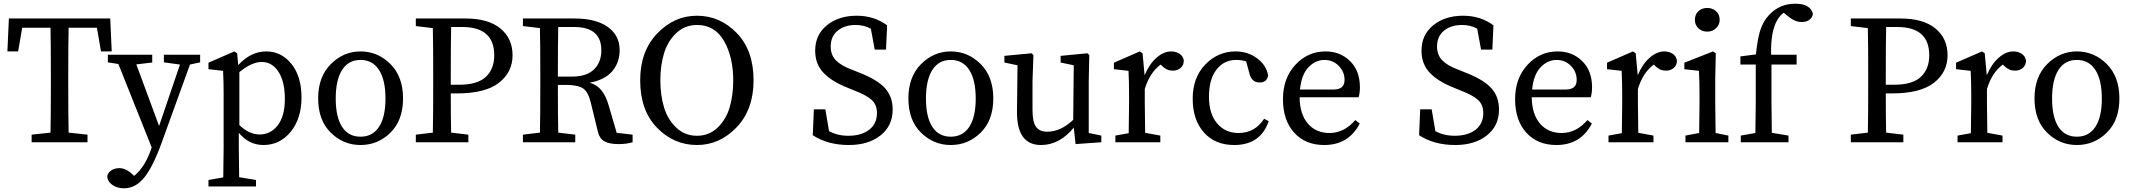

<svg xmlns="http://www.w3.org/2000/svg" viewBox="-20 -769 11523 1038"><path d="M504 -619H351Q349 -534 349 -359V-310Q349 -138 351 -52L453 -41V0H151V-41L253 -52Q255 -137 255 -310V-359Q255 -532 253 -619H100L78 -491H20L28 -669H576L584 -491H526Z M1062 -473V-432L1007 -420L856 -3Q808 131 760.5 190Q713 249 651 249Q613 249 586.5 230Q560 211 560 182Q565 162 583.5 151Q602 140 626 140Q662 140 700 177L705 182Q763 135 796 40L800 28L620 -423L563 -432V-473H803V-431L717 -421L840 -88L953 -420L866 -432V-473Z M1274 -379V-93Q1326 -42 1384 -42Q1443 -42 1481.5 -91.5Q1520 -141 1520 -234Q1520 -328 1485.5 -381Q1451 -434 1395 -434Q1341 -434 1274 -379ZM1262 -481 1268 -417Q1336 -491 1419 -491Q1501 -491 1555.5 -423.5Q1610 -356 1610 -242Q1610 -128 1551.5 -56.5Q1493 15 1404 15Q1326 15 1271 -51V28Q1271 81 1273 189L1364 204V239H1107V204L1187 190Q1189 80 1189 28V-261Q1189 -326 1186 -386L1107 -395V-430L1247 -491Z M1795 -236Q1795 -136 1829.5 -83Q1864 -30 1929 -30Q1994 -30 2029 -83Q2064 -136 2064 -236Q2064 -337 2029 -391Q1994 -445 1929 -445Q1864 -445 1829.5 -391Q1795 -337 1795 -236ZM1929 -491Q2022 -491 2090.5 -423Q2159 -355 2159 -237Q2159 -119 2091 -52Q2023 15 1929 15Q1836 15 1768 -52Q1700 -119 1700 -237Q1700 -354 1768.5 -422.5Q1837 -491 1929 -491Z M2479 -623H2419Q2417 -537 2417 -359V-311H2464Q2561 -311 2606.5 -353.5Q2652 -396 2652 -470Q2652 -623 2479 -623ZM2450 -264H2417Q2417 -124 2419 -52L2512 -41V0H2228V-41L2320 -52Q2322 -136 2322 -310V-359Q2322 -531 2320 -617L2228 -628V-669H2497Q2620 -669 2685.5 -615Q2751 -561 2751 -470Q2751 -379 2677.5 -321.5Q2604 -264 2450 -264Z M2996 -355H3073Q3151 -355 3191 -393.5Q3231 -432 3231 -497Q3231 -623 3084 -623H2998Q2996 -537 2996 -355ZM3314 -51 3400 -41V0Q3367 10 3325 10Q3275 10 3248.5 -4.5Q3222 -19 3213 -54L3174 -214Q3160 -273 3131.5 -291.5Q3103 -310 3040 -310H2996Q2996 -135 2998 -52L3090 -41V0H2807V-41L2899 -52Q2901 -136 2901 -310V-359Q2901 -531 2899 -617L2807 -628V-669H3087Q3201 -669 3265.5 -623.5Q3330 -578 3330 -498Q3330 -431 3290 -384Q3250 -337 3168 -322Q3206 -311 3230.5 -282Q3255 -253 3271 -198Z M3944 -335Q3944 -460 3894.5 -547Q3845 -634 3748 -634Q3682 -634 3635.5 -589.5Q3589 -545 3569.5 -479.5Q3550 -414 3550 -335Q3550 -256 3569.5 -190Q3589 -124 3635.5 -79.5Q3682 -35 3748 -35Q3814 -35 3860 -79.5Q3906 -124 3925 -189.5Q3944 -255 3944 -335ZM3748 -684Q3872 -684 3963 -590.5Q4054 -497 4054 -335Q4054 -177 3962.5 -81Q3871 15 3748 15Q3623 15 3532 -78.5Q3441 -172 3441 -335Q3441 -492 3533 -588Q3625 -684 3748 -684Z M4584 -393 4624 -377Q4722 -339 4764 -293Q4806 -247 4806 -177Q4806 -89 4740.5 -37Q4675 15 4569 15Q4455 15 4374 -38L4380 -178H4442L4462 -60Q4508 -35 4566 -35Q4637 -35 4679 -67.5Q4721 -100 4721 -158Q4721 -202 4693.5 -228Q4666 -254 4598 -280L4559 -296Q4476 -329 4431.5 -376Q4387 -423 4387 -495Q4387 -581 4450.5 -632.5Q4514 -684 4612 -684Q4706 -684 4776 -632L4770 -501H4709L4688 -614Q4651 -634 4606 -634Q4547 -634 4509 -603.5Q4471 -573 4471 -517Q4471 -472 4499 -443Q4527 -414 4584 -393Z M4986 -236Q4986 -136 5020.5 -83Q5055 -30 5120 -30Q5185 -30 5220 -83Q5255 -136 5255 -236Q5255 -337 5220 -391Q5185 -445 5120 -445Q5055 -445 5020.5 -391Q4986 -337 4986 -236ZM5120 -491Q5213 -491 5281.5 -423Q5350 -355 5350 -237Q5350 -119 5282 -52Q5214 15 5120 15Q5027 15 4959 -52Q4891 -119 4891 -237Q4891 -354 4959.5 -422.5Q5028 -491 5120 -491Z M5866 -50 5934 -36V0L5795 10L5785 -79Q5708 15 5608 15Q5477 15 5478 -165L5481 -416L5410 -431V-467L5557 -481L5567 -471L5562 -331V-174Q5562 -110 5581 -83.5Q5600 -57 5642 -57Q5714 -57 5782 -121L5785 -416L5714 -431V-467L5859 -481L5869 -471L5866 -331Z M6157 -481 6168 -362Q6193 -422 6232 -456.5Q6271 -491 6312 -491Q6337 -491 6356.5 -478.5Q6376 -466 6380 -442Q6380 -417 6363 -402Q6346 -387 6320 -387Q6288 -387 6263 -412L6255 -420Q6196 -377 6169 -288V-210Q6169 -151 6171 -51L6253 -36V0H6010V-36L6082 -49Q6084 -149 6084 -210V-261Q6084 -326 6081 -386L6002 -395V-430L6142 -491Z M6814 -127 6839 -114Q6795 15 6652 15Q6549 15 6488.5 -53Q6428 -121 6428 -236Q6428 -350 6496.5 -420.5Q6565 -491 6659 -491Q6726 -491 6776 -454Q6826 -417 6836 -361Q6829 -323 6790 -323Q6747 -323 6735 -371L6717 -437Q6692 -445 6663 -445Q6597 -445 6556.5 -392.5Q6516 -340 6516 -246Q6516 -154 6560 -102Q6604 -50 6675 -50Q6765 -50 6814 -127Z M7008 -285H7190Q7249 -285 7249 -337Q7249 -381 7217.5 -413Q7186 -445 7140 -445Q7092 -445 7054 -405.5Q7016 -366 7008 -285ZM7325 -243H7006Q7007 -152 7050.5 -101Q7094 -50 7168 -50Q7247 -50 7307 -120L7331 -101Q7271 15 7139 15Q7037 15 6976.5 -52Q6916 -119 6916 -233Q6916 -346 6983 -418.5Q7050 -491 7146 -491Q7226 -491 7279 -438.5Q7332 -386 7332 -298Q7332 -266 7325 -243Z M7862 -393 7902 -377Q8000 -339 8042 -293Q8084 -247 8084 -177Q8084 -89 8018.5 -37Q7953 15 7847 15Q7733 15 7652 -38L7658 -178H7720L7740 -60Q7786 -35 7844 -35Q7915 -35 7957 -67.5Q7999 -100 7999 -158Q7999 -202 7971.5 -228Q7944 -254 7876 -280L7837 -296Q7754 -329 7709.5 -376Q7665 -423 7665 -495Q7665 -581 7728.5 -632.5Q7792 -684 7890 -684Q7984 -684 8054 -632L8048 -501H7987L7966 -614Q7929 -634 7884 -634Q7825 -634 7787 -603.5Q7749 -573 7749 -517Q7749 -472 7777 -443Q7805 -414 7862 -393Z M8263 -285H8445Q8504 -285 8504 -337Q8504 -381 8472.5 -413Q8441 -445 8395 -445Q8347 -445 8309 -405.5Q8271 -366 8263 -285ZM8580 -243H8261Q8262 -152 8305.5 -101Q8349 -50 8423 -50Q8502 -50 8562 -120L8586 -101Q8526 15 8394 15Q8292 15 8231.5 -52Q8171 -119 8171 -233Q8171 -346 8238 -418.5Q8305 -491 8401 -491Q8481 -491 8534 -438.5Q8587 -386 8587 -298Q8587 -266 8580 -243Z M8823 -481 8834 -362Q8859 -422 8898 -456.5Q8937 -491 8978 -491Q9003 -491 9022.5 -478.5Q9042 -466 9046 -442Q9046 -417 9029 -402Q9012 -387 8986 -387Q8954 -387 8929 -412L8921 -420Q8862 -377 8835 -288V-210Q8835 -151 8837 -51L8919 -36V0H8676V-36L8748 -49Q8750 -149 8750 -210V-261Q8750 -326 8747 -386L8668 -395V-430L8808 -491Z M9210 -598Q9181 -598 9162 -616Q9143 -634 9143 -662Q9143 -691 9162 -708.5Q9181 -726 9210 -726Q9238 -726 9257.5 -708.5Q9277 -691 9277 -662Q9277 -635 9257.5 -616.5Q9238 -598 9210 -598ZM9255 -50 9324 -36V0H9092V-36L9166 -50Q9168 -150 9168 -210V-260Q9168 -326 9165 -386L9086 -395V-430L9241 -491L9256 -481L9253 -345V-210Q9253 -150 9255 -50Z M9389 -464 9473 -475Q9481 -557 9496.5 -605.5Q9512 -654 9544 -688Q9601 -749 9685 -749Q9767 -749 9781 -695Q9779 -675 9763 -662.5Q9747 -650 9720 -650Q9684 -650 9648 -680L9623 -700Q9602 -685 9588 -660Q9552 -598 9555 -473H9693V-420H9557V-210Q9557 -157 9559 -51L9649 -36V0H9391V-36L9470 -50Q9472 -156 9472 -210V-420H9389Z M10237 -623H10177Q10175 -537 10175 -359V-311H10222Q10319 -311 10364.5 -353.5Q10410 -396 10410 -470Q10410 -623 10237 -623ZM10208 -264H10175Q10175 -124 10177 -52L10270 -41V0H9986V-41L10078 -52Q10080 -136 10080 -310V-359Q10080 -531 10078 -617L9986 -628V-669H10255Q10378 -669 10443.5 -615Q10509 -561 10509 -470Q10509 -379 10435.5 -321.5Q10362 -264 10208 -264Z M10710 -481 10721 -362Q10746 -422 10785 -456.5Q10824 -491 10865 -491Q10890 -491 10909.5 -478.5Q10929 -466 10933 -442Q10933 -417 10916 -402Q10899 -387 10873 -387Q10841 -387 10816 -412L10808 -420Q10749 -377 10722 -288V-210Q10722 -151 10724 -51L10806 -36V0H10563V-36L10635 -49Q10637 -149 10637 -210V-261Q10637 -326 10634 -386L10555 -395V-430L10695 -491Z M11074 -236Q11074 -136 11108.5 -83Q11143 -30 11208 -30Q11273 -30 11308 -83Q11343 -136 11343 -236Q11343 -337 11308 -391Q11273 -445 11208 -445Q11143 -445 11108.5 -391Q11074 -337 11074 -236ZM11208 -491Q11301 -491 11369.5 -423Q11438 -355 11438 -237Q11438 -119 11370 -52Q11302 15 11208 15Q11115 15 11047 -52Q10979 -119 10979 -237Q10979 -354 11047.5 -422.5Q11116 -491 11208 -491Z"/></svg>

Font: TypoPRO Source Serif Pro
Style: Regular
Weight: 400
Designer: Frank Grießhammer
Foundry: Adobe Systems Incorporated
Version: Version 1.017;PS 1.0;hotconv 1.0.79;makeotf.lib2.5.61930